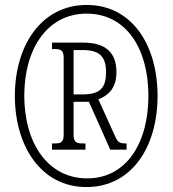

<svg xmlns="http://www.w3.org/2000/svg" viewBox="-20 -745 697 775"><path d="M329 10C511 10 616 -151 616 -358C616 -563 513 -725 330 -725C148 -725 40 -563 40 -358C40 -156 145 10 329 10ZM332 -25C174 -25 78 -166 78 -359C78 -548 171 -690 330 -690C488 -690 579 -551 579 -358C579 -166 489 -25 332 -25ZM190 -141H325V-166H315C290 -166 277 -170 277 -201V-334H339L425 -141H491V-166C463 -166 456 -170 446 -192L377 -344C412 -358 450 -384 450 -454C450 -533 406 -573 316 -573H190V-547H199C225 -547 237 -543 237 -512V-201C237 -170 225 -166 199 -166H190ZM315 -364H277V-543H313C382 -543 408 -517 408 -453C408 -394 387 -364 315 -364Z"/></svg>

Font: Noto Serif Georgian ExtraCondensed Light
Style: Regular
Weight: 300
Width: 2
Designer: Monotype Design Team, Akaki Razmadze
Foundry: Google LLC
Version: Version 2.003